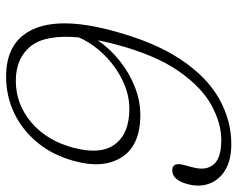

<svg xmlns="http://www.w3.org/2000/svg" viewBox="-93 -657 759 613"><g transform="rotate(90 286.5 -350.5)"><path d="M440 -709.5Q491 -709.5 522.8 -690.2Q554.5 -671 566.2 -639.5Q578 -608 568 -570.5Q555 -521 524 -521Q496.5 -521 507 -559L514.5 -587.5Q525.5 -629 505 -653.2Q484.5 -677.5 426.5 -677.5Q373.5 -677.5 315.8 -646Q258 -614.5 207 -541.2Q156 -468 122.5 -343Q114 -311.5 108.5 -283Q135.5 -322 173.8 -352.8Q212 -383.5 256.8 -401.2Q301.5 -419 347 -419Q444 -419 481.8 -360Q519.5 -301 494.5 -209.5Q476.5 -141.5 436.5 -92.2Q396.5 -43 342 -16.8Q287.5 9.5 224.5 9.5Q112.5 9.5 73.2 -77.2Q34 -164 77.5 -328Q113.5 -463.5 169.5 -547.5Q225.5 -631.5 295 -670.5Q364.5 -709.5 440 -709.5ZM327.5 -384Q281 -384 235.8 -361.8Q190.5 -339.5 154.5 -302.8Q118.5 -266 99.5 -223Q89.5 -115.5 128 -68.5Q166.5 -21.5 238 -21.5Q312.5 -21.5 370.8 -71Q429 -120.5 451.5 -204.5Q475 -292.5 440.5 -338.2Q406 -384 327.5 -384Z"/></g></svg>

Font: Fraunces 9pt S100 Thin
Style: Italic
Weight: 100
Italic angle: -16°
Version: Version 1.000; ttfautohint (v1.8.3)